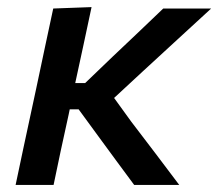

<svg xmlns="http://www.w3.org/2000/svg" viewBox="-20 -521 615 541"><path d="M24 0Q35.5 -54.5 46.2 -105Q57 -155.5 70.5 -218L82 -271.5Q96 -338 107.2 -390.5Q118.5 -443 130 -497L238 -501Q226.5 -446.5 215.2 -394.2Q204 -342 192 -287H220L297 -361Q333 -395 368.8 -429Q404.5 -463 440 -497H575Q527 -453 479.2 -409Q431.5 -365 383 -320.5L301.5 -245L350 -178Q384 -133.5 418 -88.8Q452 -44 485 0H358Q334 -32.5 309.8 -65.2Q285.5 -98 261.5 -131L201.5 -213H176.5L173.5 -198.5Q161.5 -144.5 151.5 -97.8Q141.5 -51 131 0Z"/></svg>

Font: Commissioner Medium
Style: Italic
Weight: 500
Italic angle: -12°
Designer: Kostas Bartsokas
Foundry: Kostas Bartsokas
Version: Version 1.000; ttfautohint (v1.8.3)